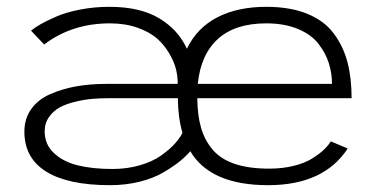

<svg xmlns="http://www.w3.org/2000/svg" viewBox="-20 -532 1090 563"><path d="M309.5 -36.5Q353 -36.5 390.5 -47.5Q428 -58.5 452.5 -76Q477 -93.5 492.2 -110.2Q507.5 -127 515 -142.5Q502 -187.5 501.5 -244H299Q274.5 -244 252 -242.2Q229.5 -240.5 202.8 -234.2Q176 -228 156.5 -217.8Q137 -207.5 124 -189.2Q111 -171 111 -147Q111 -108 138.8 -82.5Q166.5 -57 209.5 -46.8Q252.5 -36.5 309.5 -36.5ZM760.5 -463.5Q669.5 -463.5 619 -417.8Q568.5 -372 560 -286H953.5Q953.5 -318 944 -347.5Q934.5 -377 913.5 -404Q892.5 -431 853.2 -447.2Q814 -463.5 760.5 -463.5ZM51.5 -146Q51.5 -184.5 72 -212.8Q92.5 -241 127.8 -256.2Q163 -271.5 203.5 -278.8Q244 -286 291 -286H501V-290Q501 -309 495.8 -330Q490.5 -351 476.2 -375.5Q462 -400 440.5 -419Q419 -438 383 -450.8Q347 -463.5 302 -463.5Q191 -463.5 109.5 -401.5L71 -442Q81 -450.5 98.8 -460.8Q116.5 -471 145.2 -483.5Q174 -496 215.2 -504Q256.5 -512 301 -512Q391 -512 447 -478.2Q503 -444.5 528 -389Q558 -451 617.8 -481.5Q677.5 -512 760.5 -512Q830.5 -512 880.5 -491.8Q930.5 -471.5 958.5 -434Q986.5 -396.5 998.8 -350Q1011 -303.5 1011 -244H558.5Q559 -194 569.5 -157.5Q580 -121 603.5 -93.2Q627 -65.5 668.2 -51.5Q709.5 -37.5 769 -37.5Q809 -37.5 841.8 -45.8Q874.5 -54 895.8 -67.5Q917 -81 929.5 -92.8Q942 -104.5 950 -117.5L999.5 -96.5Q929.5 11 766 11Q597 11 538 -88.5Q524.5 -73 506.2 -58.2Q488 -43.5 459.2 -26.5Q430.5 -9.5 389.5 0.8Q348.5 11 303 11Q179.5 11 115.5 -28.8Q51.5 -68.5 51.5 -146Z"/></svg>

Font: League Mono Extended UltraLight
Style: Regular
Weight: 200
Width: 9
Designer: Tyler Finck
Foundry: The League of Moveable Type / Tyler Finck
Version: Version 2.210